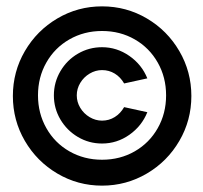

<svg xmlns="http://www.w3.org/2000/svg" viewBox="-20 -575 640 604"><path d="M301 -555Q377.5 -555 442 -517Q506.5 -479 544.2 -414.2Q582 -349.5 582 -273Q582 -196.5 544.2 -131.8Q506.5 -67 441.8 -29Q377 9 301 9Q225 9 160.5 -29Q96 -67 58.2 -131.8Q20.5 -196.5 20.5 -273Q20.5 -349.5 58.2 -414.2Q96 -479 160.5 -517Q225 -555 301 -555ZM301 -72.5Q358 -72.5 404 -99Q450 -125.5 476.2 -171.8Q502.5 -218 502.5 -275Q502.5 -332 476.2 -378.2Q450 -424.5 404 -451Q358 -477.5 301 -477.5Q244.5 -477.5 198.2 -451Q152 -424.5 125.8 -378.2Q99.5 -332 99.5 -275Q99.5 -218.5 125.8 -172Q152 -125.5 198.2 -99Q244.5 -72.5 301 -72.5ZM301 -426.5Q347.5 -426.5 386.8 -399.2Q426 -372 443.5 -328.5L370.5 -312.5Q359 -332.5 341 -343.5Q323 -354.5 301 -354.5Q280.5 -354.5 262 -343.5Q243.5 -332.5 232.5 -314.2Q221.5 -296 221.5 -275Q221.5 -254 232.5 -235.8Q243.5 -217.5 262 -206.5Q280.5 -195.5 301 -195.5Q323 -195.5 341 -206.8Q359 -218 370.5 -238L443.5 -222Q426 -178.5 387 -151Q348 -123.5 301 -123.5Q260 -123.5 225.2 -144Q190.5 -164.5 170 -199.2Q149.5 -234 149.5 -275Q149.5 -316 170 -351Q190.5 -386 225.2 -406.2Q260 -426.5 301 -426.5Z"/></svg>

Font: JuliaMono ExtraBold
Style: Regular
Weight: 800
Monospace: yes
Designer: cormullion
Foundry: corm
Version: Version 0.055; ttfautohint (v1.8.4)